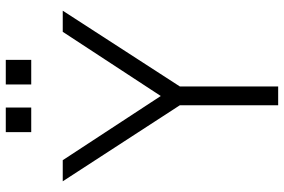

<svg xmlns="http://www.w3.org/2000/svg" viewBox="-179 -803 982 664"><g transform="rotate(-90 312.0 -471.0)"><path d="M272 -854V-942H187V-854ZM437 -854V-942H352V-854ZM345 0V-340L607 -745H534L312 -406L90 -745H17L280 -340V0Z"/></g></svg>

Font: Plus Jakarta Sans Light
Style: Regular
Weight: 300
Designer: Gumpita Rahayu
Foundry: Tokotype
Version: Version 2.071;gftools[0.9.30]